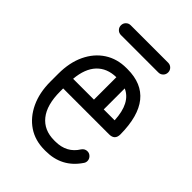

<svg xmlns="http://www.w3.org/2000/svg" viewBox="-196 -760 860 860"><g transform="rotate(45 234.0 -330.0)"><path d="M407 -79Q351 4 249 4H242Q182 4 138 -25.5Q94 -55 69 -108Q44 -161 44 -231V-281Q44 -352 69 -404.5Q94 -457 138.5 -486Q183 -515 242 -515H249Q431 -515 433 -286Q433 -250 397 -250H106V-231Q106 -146 141.5 -101.5Q177 -57 242 -57H249Q321 -57 356 -114Q366 -128 382 -128Q395 -128 404 -118.5Q413 -109 413 -97Q413 -87 407 -79ZM239 -454Q181 -453 147 -417Q113 -381 107 -312H239ZM370 -312Q365 -417 301 -445V-312ZM357 -664Q370 -664 379 -655Q388 -646 388 -633Q388 -620 379 -611Q370 -602 357 -602H120Q107 -602 98 -611Q89 -620 89 -633Q89 -646 98 -655Q107 -664 120 -664Z"/></g></svg>

Font: Libertine Sup Medium
Style: Regular
Weight: 500
Designer: Bastien Sozeau
Foundry: NBR — Bastien Sozeau
Version: Version 2.003; ttfautohint (v1.8.4.7-5d5b);gftools[0.9.33]